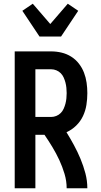

<svg xmlns="http://www.w3.org/2000/svg" viewBox="-20 -1011 540 1031"><path d="M59 0V-735H255Q283 -735 310.5 -728.5Q338 -722 362 -707Q386 -692 403.5 -669.5Q421 -647 431 -621Q441 -595 445 -567Q449 -539 449 -511Q449 -479 444 -447.5Q439 -416 425.5 -387.5Q412 -359 389 -336.5Q366 -314 337 -301Q358 -267 377.5 -231Q397 -195 412.5 -157.5Q428 -120 438.5 -80.5Q449 -41 449 0H338Q338 -39 326.5 -77.5Q315 -116 298.5 -151.5Q282 -187 261.5 -221Q241 -255 219 -287H170V0ZM170 -383H255Q269 -383 282.5 -388.5Q296 -394 306 -404Q316 -414 322 -427.5Q328 -441 331.5 -454.5Q335 -468 336.5 -482.5Q338 -497 338 -511Q338 -525 336.5 -539.5Q335 -554 331.5 -567.5Q328 -581 322 -594.5Q316 -608 306 -618Q296 -628 282.5 -633.5Q269 -639 255 -639H170ZM192 -815 100 -953 156 -991 250 -882 344 -991 400 -953 308 -815Z"/></svg>

Font: Iosevka Term Curly
Style: Bold
Weight: 700
Designer: Belleve Invis
Foundry: Belleve Invis
Version: Version 32.3.0